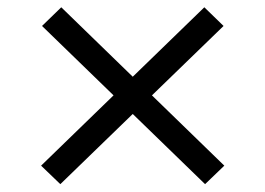

<svg xmlns="http://www.w3.org/2000/svg" viewBox="-20 -558 710 514"><path d="M580.5 -114.5 529 -65 92.5 -488.5 144 -538.5ZM90 -114.5 527 -538.5 578.5 -488.5 141.5 -65Z"/></svg>

Font: Anek Gujarati Expanded
Style: Regular
Weight: 400
Width: 7
Designer: Mrunmayee Ghaisas (Gujarati), Yesha Goshar (Latin)
Foundry: Ek Type
Version: Version 1.003